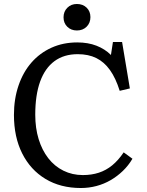

<svg xmlns="http://www.w3.org/2000/svg" viewBox="-20 -930 738 964"><path d="M386 14Q284 14 208.5 -31.5Q133 -77 91.5 -159.5Q50 -242 50 -353Q50 -433 73 -500.5Q96 -568 138 -616Q180 -664 238.5 -690.5Q297 -717 368 -717Q422 -717 464.5 -700.5Q507 -684 537 -654L547 -719H593L632 -486L581 -474Q561 -538 532 -578.5Q503 -619 463.5 -638.5Q424 -658 370 -658Q301 -658 253.5 -623Q206 -588 181.5 -520.5Q157 -453 157 -354Q157 -287 174 -231.5Q191 -176 222.5 -135.5Q254 -95 298.5 -73Q343 -51 396 -51Q440 -51 476.5 -63Q513 -75 543.5 -100Q574 -125 601 -165L645 -133Q625 -99 597 -72Q569 -45 535.5 -25.5Q502 -6 464 4Q426 14 386 14ZM366 -777Q337 -777 318 -795.5Q299 -814 299 -843Q299 -872 318 -891Q337 -910 366 -910Q396 -910 415 -891.5Q434 -873 434 -844Q434 -815 415 -796Q396 -777 366 -777Z"/></svg>

Font: Literata 18pt
Style: Regular
Weight: 400
Designer: Latin by Veronika Burian and Jose Scaglione. Greek by Irene Vlachou. Cyrillic by Vera Evstafieva.
Foundry: TypeTogether
Version: Version 3.103;gftools[0.9.29]